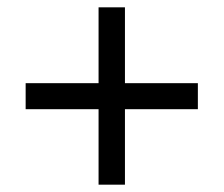

<svg xmlns="http://www.w3.org/2000/svg" viewBox="-20 -615 612 524"><path d="M321 -388H520V-317H321V-111H249V-317H50V-388H249V-595H321Z"/></svg>

Font: Noto Sans Old Turkic
Style: Regular
Weight: 400
Designer: Monotype Design Team
Foundry: Monotype Imaging Inc.
Version: Version 2.003; ttfautohint (v1.8.4.7-5d5b)